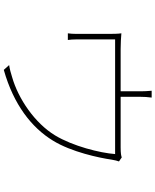

<svg xmlns="http://www.w3.org/2000/svg" viewBox="79 -904 841 1040"><g transform="rotate(90 500.0 -384.5)"><path d="M855 -608 833 -623C825 -620 812 -617 779 -617H505V-727C505 -740 506 -766 509 -785H472C474 -766 475 -740 475 -727V-617H246C214 -617 185 -619 161 -621C164 -601 164 -573 164 -553C164 -521 164 -406 164 -375C164 -363 163 -341 161 -331H197C195 -342 194 -363 194 -376C194 -406 194 -539 194 -587H815C809 -505 772 -358 714 -262C648 -153 517 -63 398 -29C376 -22 354 -16 333 -13L359 16C547 -37 672 -135 742 -250C804 -350 836 -503 845 -567C848 -585 852 -601 855 -608Z"/></g></svg>

Font: Noto Sans CJK HK Thin
Style: Regular
Weight: 100
Designer: Ryoko NISHIZUKA 西塚涼子 (kana, bopomofo & ideographs); Paul D. Hunt (Latin, Greek & Cyrillic); Sandoll Communications 산돌커뮤니
Foundry: Adobe
Version: Version 2.004;hotconv 1.0.118;makeotfexe 2.5.65603